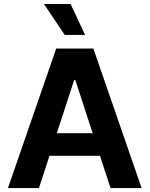

<svg xmlns="http://www.w3.org/2000/svg" viewBox="-20 -953 758 973"><path d="M20.3 0 264.8 -707H453.2L697.6 0H540.1L361.7 -547.4H355.8L177.4 0ZM547 -278V-163.3H169.2V-278ZM202.9 -932.8H337.6L411.2 -776H308.1Z"/></svg>

Font: Pretendard GOV Variable
Style: Regular
Weight: 400
Designer: Base glyphs from Inter by Rasmus Andersson; Hangul glyphs from Noto Sans CJK(Source Han Sans) by Jang Soo-young and Kang
Foundry: Kil Hyung-jin
Version: Version 1.307;Glyphs 3.2 (3192)